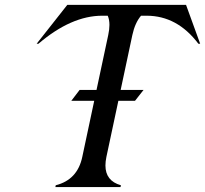

<svg xmlns="http://www.w3.org/2000/svg" viewBox="-20 -757 830 777"><path d="M204.1 0 205.6 -7.3Q293.5 -29.3 313 -122.1L361.3 -349.1H268.6L302.2 -393.1H370.6L418 -615.2Q422.9 -638.2 422.9 -656.2Q422.9 -677.7 416 -693.4H393.6Q268.6 -693.4 135.7 -580.1H128.4L252.4 -737.3H732.9L790 -580.1H782.7Q697.3 -693.4 573.2 -693.4H550.8Q526.4 -665 515.6 -615.2L468.3 -393.1H561L526.4 -349.1H459L410.6 -122.1Q406.7 -103 406.7 -87.4Q406.7 -24.9 469.2 -7.3L467.8 0Z"/></svg>

Font: Modern Antiqua
Style: Book Oblique
Weight: 400
Italic angle: -12°
Designer: Wojciech Kalinowski "wmk69" (wmk69@o2.pl)
Foundry: Wojciech Kalinowski "wmk69" (wmk69@o2.pl)
Version: Version 3.1.0; 2021-05-28